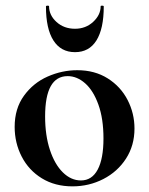

<svg xmlns="http://www.w3.org/2000/svg" viewBox="-20 -648 529 681"><path d="M32 -198Q32 -263 65 -308.5Q98 -354 149 -376.5Q200 -399 254 -399Q316 -399 362 -370Q408 -341 432.5 -293.5Q457 -246 457 -192Q457 -132 427 -85.5Q397 -39 346.5 -13Q296 13 237 13Q175 13 128.5 -15.5Q82 -44 57 -92.5Q32 -141 32 -198ZM347 -157Q347 -227 329 -277Q311 -327 282 -352.5Q253 -378 220 -378Q140 -378 140 -235Q140 -168 157 -116.5Q174 -65 203 -36.5Q232 -8 267 -8Q306 -8 326.5 -46.5Q347 -85 347 -157ZM154 -626Q154 -594 180.5 -570Q207 -546 246 -546Q284 -546 310.5 -570.5Q337 -595 337 -626Q337 -628 342.5 -628Q348 -628 348 -625Q348 -546 322 -504.5Q296 -463 246 -463Q196 -463 169.5 -504.5Q143 -546 143 -625Q143 -628 148.5 -628Q154 -628 154 -626Z"/></svg>

Font: Cormorant Garamond
Style: Bold
Weight: 700
Designer: Christian Thalmann (Catharsis Fonts)
Foundry: Catharsis Fonts
Version: Version 4.000